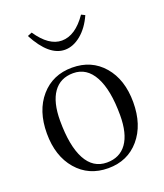

<svg xmlns="http://www.w3.org/2000/svg" viewBox="-133 -785 762 892"><g transform="rotate(-20 248.5 -339.0)"><path d="M107 -687 129 -696Q185 -613 249 -613Q316 -613 373 -696L391 -687Q366 -631 327.5 -599.5Q289 -568 248 -568Q170 -568 107 -687ZM384 -195Q384 -320 348 -386.5Q312 -453 245 -453Q181 -453 147 -405Q113 -357 113 -266Q113 -141 148.5 -75Q184 -9 252 -9Q316 -9 350 -56.5Q384 -104 384 -195ZM94 -50.5Q35 -119 35 -231Q35 -343 94 -411Q153 -479 249 -479Q345 -479 403.5 -411Q462 -343 462 -231Q462 -119 403.5 -50.5Q345 18 249 18Q153 18 94 -50.5Z"/></g></svg>

Font: Foglihten068fMac
Style: Regular
Weight: 500
Designer: gluk (gluksza@wp.pl)
Foundry: gluk (gluksza@wp.pl)
Version: Version 0.68